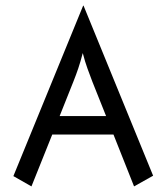

<svg xmlns="http://www.w3.org/2000/svg" viewBox="-20 -666 596 686"><path d="M459 0Q459 0 385.4 -185.4Q385.4 -185.4 166.7 -185.4Q166.7 -185.4 92.4 0Q92.4 0 27.8 -36.8Q27.8 -36.8 277.1 -645.8Q277.1 -645.8 278.5 -645.8Q278.5 -645.8 527.1 -38.2Q527.1 -38.2 459 0ZM193.1 -251.4Q193.1 -251.4 359 -251.4Q359 -251.4 309.7 -375Q300.7 -398.6 292.4 -421.5Q284 -444.4 275.7 -476.4Q267.4 -444.4 259.7 -421.9Q252.1 -399.3 242.4 -375Q242.4 -375 193.1 -251.4Z"/></svg>

Font: co2trust
Style: Regular
Weight: 400
Designer: Kristian Moeller
Foundry: Dicotype
Version: Version 1.000